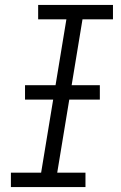

<svg xmlns="http://www.w3.org/2000/svg" viewBox="-20 -755 490 775"><path d="M24 0V-58H146L248 -677H134V-735H436V-677H313L211 -58H325V0ZM383 -353H81V-411H383Z"/></svg>

Font: Iosevka Etoile Light Oblique
Style: Regular
Weight: 300
Italic angle: -9°
Designer: Belleve Invis
Foundry: Belleve Invis
Version: Version 15.5.2; ttfautohint (v1.8.4)